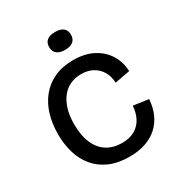

<svg xmlns="http://www.w3.org/2000/svg" viewBox="-168 -805 868 931"><g transform="rotate(-30 266.0 -339.5)"><path d="M288 13Q225 13 178 -7.5Q131 -28 100.5 -64.5Q70 -101 55.5 -149.5Q41 -198 41 -255Q41 -313 56 -363Q71 -413 101.5 -450.5Q132 -488 177.5 -509Q223 -530 283 -530Q349 -530 395 -505.5Q441 -481 466 -440Q491 -399 493 -348L408 -332Q407 -367 391.5 -394Q376 -421 348.5 -436.5Q321 -452 283 -452Q251 -452 223.5 -440Q196 -428 176 -403.5Q156 -379 144.5 -343Q133 -307 133 -258Q133 -193 152.5 -149.5Q172 -106 207 -84.5Q242 -63 290 -63Q334 -63 363 -80.5Q392 -98 407 -127.5Q422 -157 424 -194L509 -182Q506 -137 490 -101Q474 -65 446 -39.5Q418 -14 378 -0.5Q338 13 288 13ZM276 -592Q246 -592 230.5 -605Q215 -618 215 -642Q215 -667 230.5 -679.5Q246 -692 276 -692Q306 -692 321.5 -679.5Q337 -667 337 -642Q337 -618 321.5 -605Q306 -592 276 -592Z"/></g></svg>

Font: Bricolage Grotesque 60pt
Style: Regular
Weight: 400
Version: Version 1.001;gftools[0.9.33.dev8+g029e19f]